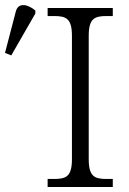

<svg xmlns="http://www.w3.org/2000/svg" viewBox="-30 -746 514 766"><path d="M15 -525 111 -692V-704C83 -728 43 -739 33 -700L-10 -535ZM160 0H420V-32H395C347 -32 324 -42 324 -111V-603C324 -672 347 -682 395 -682H420V-714H160V-682H186C234 -682 257 -672 257 -603V-111C257 -42 234 -32 186 -32H160Z"/></svg>

Font: Noto Serif Light
Style: Regular
Weight: 300
Designer: Monotype Design Team
Foundry: Monotype Imaging Inc.
Version: Version 2.013